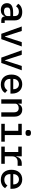

<svg xmlns="http://www.w3.org/2000/svg" viewBox="1999 -2788 801 4840"><g transform="rotate(90 2400.0 -368.5)"><path d="M559 0V-86H494V-345C494 -464 415 -528 284 -528C175 -528 105 -481 76 -425L141 -372C169 -415 207 -443 274 -443C348 -443 385 -408 385 -338V-298H286C133 -298 60 -244 60 -144C60 -47 128 12 233 12C314 12 368 -24 388 -87H393C400 -35 429 0 492 0ZM264 -68C205 -68 170 -91 170 -138V-158C170 -205 209 -229 288 -229H385V-154C385 -103 335 -68 264 -68Z M967 0 1152 -516H1043L972 -298L905 -91H899L832 -298L761 -516H648L833 0Z M1567 0 1752 -516H1643L1572 -298L1505 -91H1499L1432 -298L1361 -516H1248L1433 0Z M2111 12C2218 12 2289 -35 2324 -95L2256 -155C2227 -107 2180 -76 2113 -76C2024 -76 1970 -133 1970 -214V-231H2340V-272C2340 -424 2248 -528 2103 -528C1956 -528 1860 -422 1860 -257C1860 -93 1953 12 2111 12ZM2103 -445C2179 -445 2229 -392 2229 -311V-301H1970V-308C1970 -388 2026 -445 2103 -445Z M2593 0V-350C2593 -410 2649 -439 2705 -439C2776 -439 2812 -398 2812 -316V0H2921V-332C2921 -457 2851 -528 2747 -528C2662 -528 2620 -482 2598 -428H2593V-516H2484V0Z M3332 -610C3387 -610 3406 -636 3406 -669V-690C3406 -723 3387 -749 3331 -749C3276 -749 3257 -723 3257 -690V-669C3257 -636 3276 -610 3332 -610ZM3101 0H3551V-88H3386V-516H3101V-428H3277V-88H3101Z M3676 0H4109V-88H3922V-281C3922 -361 3978 -412 4058 -412H4160V-516H4098C3994 -516 3947 -451 3928 -379H3922V-516H3676V-428H3813V-88H3676Z M4511 12C4618 12 4689 -35 4724 -95L4656 -155C4627 -107 4580 -76 4513 -76C4424 -76 4370 -133 4370 -214V-231H4740V-272C4740 -424 4648 -528 4503 -528C4356 -528 4260 -422 4260 -257C4260 -93 4353 12 4511 12ZM4503 -445C4579 -445 4629 -392 4629 -311V-301H4370V-308C4370 -388 4426 -445 4503 -445Z"/></g></svg>

Font: IBM Mono Medium
Style: Regular
Weight: 500
Monospace: yes
Designer: Mike Abbink, Paul van der Laan, Pieter van Rosmalen
Foundry: Bold Monday
Version: Version 2.3